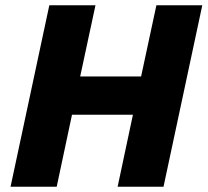

<svg xmlns="http://www.w3.org/2000/svg" viewBox="-20 -708 787 728"><path d="M20 0 167 -688H342L284 -418H515L573 -688H747L600 0H426L484 -273H253L195 0Z"/></svg>

Font: Saira Thin
Style: Bold Italic
Weight: 700
Italic angle: -12°
Version: Version 1.101